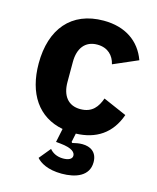

<svg xmlns="http://www.w3.org/2000/svg" viewBox="-113 -616 742 906"><g transform="rotate(15 258.5 -162.5)"><path d="M281 -537C123 -537 36 -431 36 -263C36 -116 103 -16 225 7L211 74L232 76C294 82 307 101 307 116C307 133 288 141 263 141C232 141 210 128 197 112L151 168C168 188 206 212 275 212C343 212 407 189 407 121C407 72 374 52 334 52C318 52 302 55 286 59L282 55L291 12C388 9 460 -36 494 -133L379 -183C364 -141 340 -105 281 -105C221 -105 190 -147 190 -213V-311C190 -377 221 -420 281 -420C333 -420 362 -388 371 -348L491 -400C460 -486 387 -537 281 -537Z"/></g></svg>

Font: IBM Plex Devanagari
Style: Bold
Weight: 700
Designer: Mike Abbink, Paul van der Laan, Pieter van Rosmalen, Erin McLaughlin
Foundry: Bold Monday
Version: Version 1.0